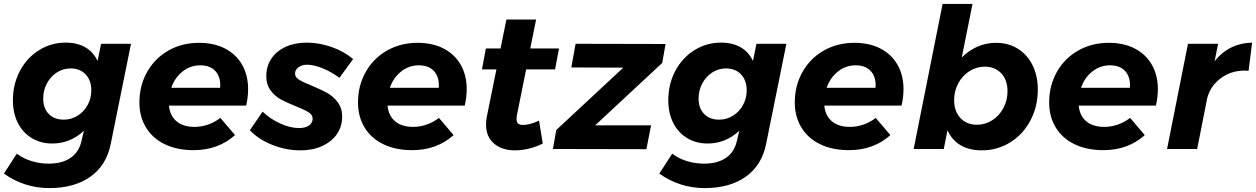

<svg xmlns="http://www.w3.org/2000/svg" viewBox="-35 -762 6424 982"><path d="M-15 126 51 24Q84 49 126.5 62Q169 75 213 75Q282 75 325 46Q368 17 381 -38L394 -93Q324 -28 232 -28Q173 -28 127 -56Q81 -84 56 -134Q31 -184 31 -249Q31 -331 66.5 -398.5Q102 -466 164 -505Q226 -544 301 -544Q360 -544 401.5 -520Q443 -496 464 -450L482 -538H635L531 -24Q509 84 427 142Q345 200 217 200Q90 200 -15 126ZM432 -300Q432 -351 403 -381.5Q374 -412 326 -412Q288 -412 256 -391.5Q224 -371 205 -335.5Q186 -300 186 -258Q186 -208 214.5 -179Q243 -150 291 -150Q329 -150 361.5 -170Q394 -190 413 -224.5Q432 -259 432 -300Z M1234 -306Q1234 -265 1224 -222H829Q834 -170 868 -141.5Q902 -113 960 -113Q995 -113 1029.5 -125Q1064 -137 1092 -159L1167 -71Q1081 6 955 6Q871 6 808.5 -24Q746 -54 712 -109.5Q678 -165 678 -238Q678 -324 717.5 -394Q757 -464 826.5 -503.5Q896 -543 983 -543Q1060 -543 1116.5 -513.5Q1173 -484 1203.5 -430.5Q1234 -377 1234 -306ZM989 -428Q939 -428 899 -396.5Q859 -365 841 -313H1091Q1095 -366 1068 -397Q1041 -428 989 -428Z M1243 -96 1308 -191Q1346 -154 1398 -130.5Q1450 -107 1494 -107Q1526 -107 1545 -120Q1564 -133 1564 -155Q1564 -175 1543 -188Q1522 -201 1479 -218Q1432 -237 1401.5 -253.5Q1371 -270 1349 -299.5Q1327 -329 1327 -373Q1327 -423 1353 -462Q1379 -501 1426 -522.5Q1473 -544 1534 -544Q1597 -544 1661 -521.5Q1725 -499 1771 -460L1701 -364Q1659 -395 1614.5 -413Q1570 -431 1536 -431Q1510 -431 1492 -418Q1474 -405 1474 -386Q1474 -367 1495 -354Q1516 -341 1559 -324Q1607 -304 1638 -287Q1669 -270 1692 -239.5Q1715 -209 1715 -165Q1715 -115 1688 -76Q1661 -37 1612.5 -15Q1564 7 1502 7Q1428 7 1357.5 -21Q1287 -49 1243 -96Z M2352 -306Q2352 -265 2342 -222H1947Q1952 -170 1986 -141.5Q2020 -113 2078 -113Q2113 -113 2147.5 -125Q2182 -137 2210 -159L2285 -71Q2199 6 2073 6Q1989 6 1926.5 -24Q1864 -54 1830 -109.5Q1796 -165 1796 -238Q1796 -324 1835.5 -394Q1875 -464 1944.5 -503.5Q2014 -543 2101 -543Q2178 -543 2234.5 -513.5Q2291 -484 2321.5 -430.5Q2352 -377 2352 -306ZM2107 -428Q2057 -428 2017 -396.5Q1977 -365 1959 -313H2209Q2213 -366 2186 -397Q2159 -428 2107 -428Z M2610 -179Q2607 -164 2607 -154Q2607 -137 2615 -130Q2623 -123 2639 -123Q2675 -123 2722 -145L2741 -28Q2708 -11 2671 -2Q2634 7 2599 7Q2532 7 2491.5 -28Q2451 -63 2451 -125Q2451 -147 2455 -166L2504 -407H2430L2450 -514H2525L2555 -662H2707L2677 -514H2824L2804 -407H2656Z M3369 -537 3352 -440 3009 -121H3295L3271 1L2793 0L2810 -97L3153 -416L2887 -417L2909 -538Z M3337 126 3403 24Q3436 49 3478.5 62Q3521 75 3565 75Q3634 75 3677 46Q3720 17 3733 -38L3746 -93Q3676 -28 3584 -28Q3525 -28 3479 -56Q3433 -84 3408 -134Q3383 -184 3383 -249Q3383 -331 3418.5 -398.5Q3454 -466 3516 -505Q3578 -544 3653 -544Q3712 -544 3753.5 -520Q3795 -496 3816 -450L3834 -538H3987L3883 -24Q3861 84 3779 142Q3697 200 3569 200Q3442 200 3337 126ZM3784 -300Q3784 -351 3755 -381.5Q3726 -412 3678 -412Q3640 -412 3608 -391.5Q3576 -371 3557 -335.5Q3538 -300 3538 -258Q3538 -208 3566.5 -179Q3595 -150 3643 -150Q3681 -150 3713.5 -170Q3746 -190 3765 -224.5Q3784 -259 3784 -300Z M4586 -306Q4586 -265 4576 -222H4181Q4186 -170 4220 -141.5Q4254 -113 4312 -113Q4347 -113 4381.5 -125Q4416 -137 4444 -159L4519 -71Q4433 6 4307 6Q4223 6 4160.5 -24Q4098 -54 4064 -109.5Q4030 -165 4030 -238Q4030 -324 4069.5 -394Q4109 -464 4178.5 -503.5Q4248 -543 4335 -543Q4412 -543 4468.5 -513.5Q4525 -484 4555.5 -430.5Q4586 -377 4586 -306ZM4341 -428Q4291 -428 4251 -396.5Q4211 -365 4193 -313H4443Q4447 -366 4420 -397Q4393 -428 4341 -428Z M5273 -304Q5273 -218 5235.5 -146.5Q5198 -75 5132 -34Q5066 7 4986 7Q4922 7 4877.5 -19.5Q4833 -46 4811 -96L4792 0H4638L4786 -742H4939L4884 -468Q4920 -504 4964.5 -523.5Q5009 -543 5059 -543Q5122 -543 5170.5 -513Q5219 -483 5246 -428.5Q5273 -374 5273 -304ZM4845 -250Q4845 -193 4877 -158.5Q4909 -124 4962 -124Q5004 -124 5040 -147Q5076 -170 5097 -209.5Q5118 -249 5118 -295Q5118 -353 5086 -387Q5054 -421 5001 -421Q4959 -421 4923 -398Q4887 -375 4866 -335.5Q4845 -296 4845 -250Z M5887 -306Q5887 -265 5877 -222H5482Q5487 -170 5521 -141.5Q5555 -113 5613 -113Q5648 -113 5682.5 -125Q5717 -137 5745 -159L5820 -71Q5734 6 5608 6Q5524 6 5461.5 -24Q5399 -54 5365 -109.5Q5331 -165 5331 -238Q5331 -324 5370.5 -394Q5410 -464 5479.5 -503.5Q5549 -543 5636 -543Q5713 -543 5769.5 -513.5Q5826 -484 5856.5 -430.5Q5887 -377 5887 -306ZM5642 -428Q5592 -428 5552 -396.5Q5512 -365 5494 -313H5744Q5748 -366 5721 -397Q5694 -428 5642 -428Z M6369 -544 6351 -400Q6344 -401 6331 -401Q6260 -401 6207 -360.5Q6154 -320 6139 -258L6088 0H5934L6041 -538H6195L6177 -448Q6213 -495 6262 -519Q6311 -543 6369 -544Z"/></svg>

Font: Gontserrat SemiBold
Style: Italic
Weight: 600
Italic angle: -11.3°
Designer: Julieta Ulanovsky
Foundry: Julieta Ulanovsky
Version: Version 6.001